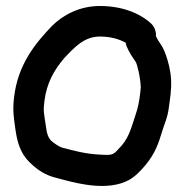

<svg xmlns="http://www.w3.org/2000/svg" viewBox="-20 -661 616 641"><path d="M399.6 -518.4C399.9 -516 401 -510.3 403 -505.7C412.1 -484.6 420.5 -472.7 432.7 -455.1C438.1 -447.4 449.5 -398.9 449.9 -368.8C447.9 -342.8 443.6 -315 437.6 -293.6C420.5 -241.9 413.2 -207.1 387 -176C356.6 -142.6 360.5 -142.2 311.9 -144.9C264.6 -147.6 230.8 -156.7 186.7 -168.3C175.6 -172.4 162.2 -181.3 150.1 -191.9C141.3 -202.4 136.7 -211.1 132.6 -243.6C126.4 -286 124.1 -290.2 128.2 -322.8C135.8 -384 160.1 -426.3 194.3 -466.8C229.9 -504.6 261.6 -539 313.7 -539C347.4 -539 377.4 -530.9 399.6 -518.4ZM313.7 -641C244.2 -641 189.8 -610.1 153.7 -574.6C97.8 -516 39 -445.5 26.7 -334.1C22 -291.8 25.6 -270.2 31.3 -230.3C37.4 -185.4 48.5 -149.4 77.9 -120C96.7 -101.2 121.6 -81.3 155.8 -70.5L193.7 -60.3C244.8 -46.9 341.3 -23 409.8 -59.7C430.1 -70.8 447.3 -88 465.7 -109.9C499 -149.8 509.5 -183.5 522.3 -225.6C529.3 -248.5 539.7 -268.4 543.7 -302C547 -328.9 553.5 -360.9 550.9 -399.9C548.9 -430.8 535.1 -487.4 515.9 -514.4C507.9 -525.4 506.5 -528.1 500.6 -539.9C501.8 -554.3 496.5 -571.7 483.5 -583.4C445.1 -618 385.5 -641 313.7 -641Z"/></svg>

Font: Take Off
Style: YouHoser
Weight: 400
Foundry: Cannot Into Space Fonts
Version: Version 0.89